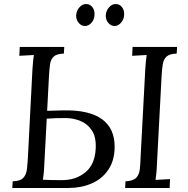

<svg xmlns="http://www.w3.org/2000/svg" viewBox="-20 -933 932 953"><path d="M41 0 43 -33Q81 -34 96 -50.5Q111 -67 114 -95.5Q117 -124 119 -161L141 -588Q142 -608 144 -626.5Q146 -645 148 -660Q130 -659 112 -658Q94 -657 76 -656L78 -700H299L297 -667Q262 -666 247 -652.5Q232 -639 228.5 -614.5Q225 -590 223 -554L214 -383L288 -385Q357 -387 406.5 -375.5Q456 -364 487.5 -340.5Q519 -317 534 -283Q549 -249 549 -205Q549 -137 518 -91Q487 -45 435 -22.5Q383 0 320 0ZM193 -41Q209 -40 229 -39.5Q249 -39 266 -39Q283 -39 290 -39Q356 -39 403.5 -77.5Q451 -116 455 -195Q458 -252 436.5 -285Q415 -318 379.5 -332.5Q344 -347 306 -347Q280 -347 258 -346.5Q236 -346 212 -344L200 -119Q199 -92 197 -73Q195 -54 193 -41ZM859 -700 857 -667Q822 -666 807 -652.5Q792 -639 788 -614.5Q784 -590 782 -554L759 -119Q758 -92 756 -72.5Q754 -53 752 -40Q770 -41 788 -42Q806 -43 824 -44L822 0H601L603 -33Q641 -35 656 -50.5Q671 -66 674 -93.5Q677 -121 678 -156L701 -588Q702 -608 704 -626.5Q706 -645 708 -660Q690 -659 672 -658Q654 -657 636 -656L638 -700ZM549 -804Q530 -804 517 -820Q504 -836 505 -858Q507 -881 521.5 -897Q536 -913 554 -913Q574 -913 586 -897Q598 -881 596 -858Q595 -836 580.5 -820Q566 -804 549 -804ZM402 -804Q383 -804 370 -820Q357 -836 358 -858Q360 -881 374.5 -897Q389 -913 407 -913Q427 -913 439 -897Q451 -881 449 -858Q448 -836 434 -820Q420 -804 402 -804Z"/></svg>

Font: Lora Italic
Style: Italic
Weight: 400
Italic angle: -3°
Designer: Olga Karpushina, Alexei Vanyashin (Cyrillic)
Foundry: Cyreal
Version: Version 2.210; ttfautohint (v1.8.1.43-b0c9)